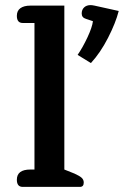

<svg xmlns="http://www.w3.org/2000/svg" viewBox="-20 -732 493 752"><path d="M284 -517Q304 -546 322.5 -585.5Q341 -625 344 -649L317 -658Q300 -663 300 -679Q300 -694 309.5 -703Q319 -712 335 -712Q340 -712 350 -710L445 -689Q433 -642 403 -583.5Q373 -525 336 -485ZM69 0Q46 0 46 -28Q46 -68 99 -68H115V-642H69Q46 -642 46 -670Q46 -690 60 -700Q74 -710 99 -710H232V-68L272 -52Q292 -43 300 -35.5Q308 -28 308 -17Q308 0 293 0Z"/></svg>

Font: Maitree Semibold
Style: Regular
Weight: 600
Designer: CadsonDemak Team
Foundry: CadsonDemak
Version: Version 1.010